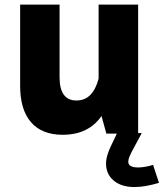

<svg xmlns="http://www.w3.org/2000/svg" viewBox="-20 -563 690 809"><path d="M625 131.8 649.9 207.5Q621.6 215.8 595.9 220.5Q570.3 225.1 545.9 225.1Q491.7 225.1 459.2 198Q426.8 170.9 426.8 126.5Q426.8 106.9 434.6 83.7Q442.4 60.5 461.9 22L472.7 -1V-2.4H574.7L576.7 -1L542.5 62.5Q530.3 85 525.4 97.2Q520.5 109.4 520.5 118.2Q520.5 142.6 561.5 142.6Q589.4 142.6 625 131.8ZM64.9 -200.7V-543.5H231V-237.8Q231 -139.6 301.8 -139.6Q337.9 -139.6 360.8 -163.3Q383.8 -187 395.5 -231.4V-543.5H562V0H428.2L407.7 -74.2Q353 4.9 244.1 4.9Q156.7 4.9 110.8 -47.9Q64.9 -100.6 64.9 -200.7Z"/></svg>

Font: Estedad-FD ExtraBold
Style: Regular
Weight: 800
Designer: Amin Abedi
Version: Version 7.3